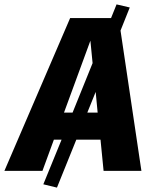

<svg xmlns="http://www.w3.org/2000/svg" viewBox="-77 -777 682 873"><path d="M394 0H566L471 -638L513 -743L453 -757L428 -695H242L-57 0H116L168 -142H203L120 61L182 76L270 -142H380ZM214 -265 334 -592 344 -490 253 -265ZM320 -265 358 -359 367 -265Z"/></svg>

Font: Fira Sans ExtraBold
Style: Italic
Weight: 800
Italic angle: -8°
Designer: bBox Type GmbH & Carrois Corporate GbR & Edenspiekermann AG
Foundry: bBox Type GmbH & Carrois Corporate GbR & Edenspiekermann AG
Version: Version 4.301;PS 004.301;hotconv 1.0.88;makeotf.lib2.5.64775